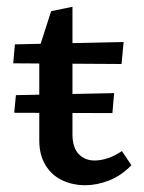

<svg xmlns="http://www.w3.org/2000/svg" viewBox="-20 -540 424 567"><path d="M232 7Q194 7 163 -8Q132 -23 114 -53Q96 -83 96 -125V-398L131 -507L194 -520V-144Q194 -104 212.5 -85Q231 -66 259 -66Q278 -66 299 -73Q320 -80 340 -94L368 -52Q338 -21 302 -7Q266 7 232 7ZM312 -206 22 -207 27 -259 317 -265ZM339 -351 19 -353 24 -409 345 -416Z"/></svg>

Font: Ysabeau Office SemiBold
Style: Regular
Weight: 600
Designer: Christian Thalmann (Catharsis Fonts)
Version: Version 2.001;gftools[0.9.30]; featfreeze: tnum,lnum,ss02